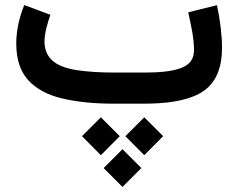

<svg xmlns="http://www.w3.org/2000/svg" viewBox="-20 -405 930 750"><path d="M469.7 127 543.5 201.2 617.2 127 543.5 53.2ZM300.3 127 374 201.2 447.8 127 374 53.2ZM384.8 251.5 458.5 325.2 532.2 251.5 458.5 177.7ZM538.6 0C624.5 0 700.7 -8.8 757.3 -38.6C814 -68.4 847.2 -124.5 847.2 -218.8C847.2 -267.6 839.8 -327.6 827.6 -384.8L715.3 -356.9C720.7 -332 726.1 -306.6 731 -280.3C735.4 -253.4 737.8 -230 737.8 -210C737.8 -184.1 729 -164.6 710.9 -151.9C674.8 -126.5 611.3 -121.6 539.6 -121.6H425.3C372.1 -121.6 324.7 -124.5 284.2 -130.4C202.6 -142.1 154.3 -173.8 153.8 -242.7C153.8 -277.3 166.5 -317.4 176.8 -347.2L74.7 -385.3C56.6 -340.3 43.5 -288.6 43.5 -235.4C43.5 -173.8 59.1 -126 90.3 -91.8C121.6 -57.6 166 -33.7 223.1 -20.5C280.3 -6.8 347.7 0 425.3 0Z"/></svg>

Font: Vazirmatn SemiBold
Style: Regular
Weight: 600
Designer: Saber Rastikerdar
Foundry: Saber Rastikerdar
Version: Version 33.003